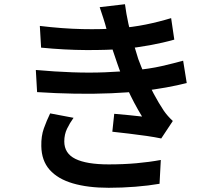

<svg xmlns="http://www.w3.org/2000/svg" viewBox="-20 -832 1040 911"><path d="M169 -709Q277 -696 370.5 -694Q464 -692 542 -698Q609 -703 671 -715.5Q733 -728 792 -746L807 -644Q754 -629 691.5 -617.5Q629 -606 566 -600Q489 -594 388 -594.5Q287 -595 175 -606ZM150 -500Q239 -492 322 -489Q405 -486 478.5 -489Q552 -492 611 -498Q689 -505 747.5 -518.5Q806 -532 849 -544L866 -438Q823 -427 768 -417Q713 -407 652 -400Q589 -393 507.5 -389.5Q426 -386 336 -387.5Q246 -389 156 -395ZM486 -692Q479 -719 470.5 -745Q462 -771 453 -798L573 -812Q579 -766 589 -720.5Q599 -675 611.5 -632.5Q624 -590 636 -552Q649 -517 668 -473Q687 -429 710 -386Q733 -343 757 -307Q766 -294 776.5 -282Q787 -270 800 -258L745 -175Q717 -181 676 -187Q635 -193 592 -198Q549 -203 513 -207L522 -292Q555 -289 593.5 -285.5Q632 -282 654 -279Q614 -345 584.5 -410.5Q555 -476 536 -532Q524 -567 515 -594Q506 -621 499.5 -644.5Q493 -668 486 -692ZM329 -273Q311 -248 298 -221Q285 -194 285 -161Q285 -104 338 -78Q391 -52 496 -52Q566 -52 627.5 -57.5Q689 -63 743 -73L737 40Q685 49 622 54Q559 59 496 59Q397 59 325.5 38Q254 17 215.5 -26.5Q177 -70 176 -139Q175 -186 188 -222.5Q201 -259 218 -294Z"/></svg>

Font: Noto Sans KR SemiBold
Style: Regular
Weight: 600
Designer: Ryoko NISHIZUKA  (kana, bopomofo & ideographs); Paul D. Hunt (Latin, Greek & Cyrillic); Sandoll Communications , Soo-you
Foundry: Adobe
Version: Version 2.004-H2;hotconv 1.0.118;makeotfexe 2.5.65603